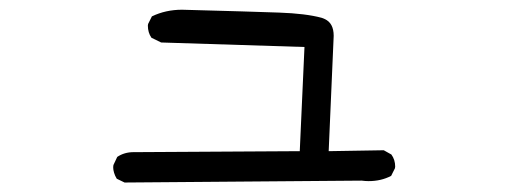

<svg xmlns="http://www.w3.org/2000/svg" viewBox="-20 -417 1040 395"><path d="M738.3 -44.4Q764.2 -44.4 784.7 -55.2L792.5 -70.8Q793 -72.8 793 -74.2Q793 -88.4 785.2 -99.1L769.5 -107.9L656.2 -106Q666.5 -342.3 666.5 -343.3Q666.5 -369.6 647.9 -377.9Q645 -379.4 641.6 -380.4Q608.9 -389.2 554.2 -391.1Q499 -393.1 354.5 -397Q320.8 -397 292.5 -383.3L284.7 -367.7Q284.2 -365.7 284.2 -364.3Q284.2 -350.1 291.5 -339.4L311.5 -329.6L606.4 -320.3L596.7 -106L260.3 -104Q257.8 -104 254.9 -104Q235.8 -104 221.2 -94.2L213.4 -77.6Q212.9 -75.7 212.9 -71.8Q212.9 -67.9 214.6 -61.8Q216.3 -55.7 220.2 -49.3L236.3 -41.5L724.1 -45.4Q731.4 -44.4 738.3 -44.4Z"/></svg>

Font: NaikaiFont
Style: Light
Weight: 300
Version: Version 1.89